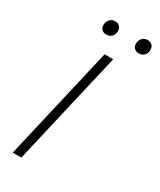

<svg xmlns="http://www.w3.org/2000/svg" viewBox="-209 -899 804 967"><g transform="rotate(30 192.5 -415.5)"><path d="M43 0ZM246 -660 93 0H43L196 -660ZM153 -750Q137 -750 127 -759.5Q117 -769 117 -785Q117 -805 129 -818Q141 -831 160 -831Q176 -831 186 -821Q196 -811 196 -795Q196 -774 183.5 -762Q171 -750 153 -750ZM342 -750Q326 -750 316 -759.5Q306 -769 306 -785Q306 -805 318 -818Q330 -831 349 -831Q365 -831 375 -821Q385 -811 385 -795Q385 -774 373 -762Q361 -750 342 -750Z"/></g></svg>

Font: Elaine Sans Light
Style: Italic
Weight: 300
Italic angle: -13°
Designer: Wei Huang
Foundry: Wei Huang
Version: Version 2.001;December 24, 2019;FontCreator 12.0.0.2547 64-b